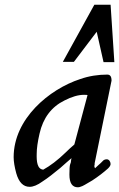

<svg xmlns="http://www.w3.org/2000/svg" viewBox="-20 -765 506 816"><path d="M434 -88C426 -88 420 -85 416 -80L408 -72C404 -69 396 -61 384 -50C381 -55 380 -60 382 -64C382 -68 383 -70 382 -70L454 -422V-423C454 -440 448 -448 436 -448C397 -448 358 -442 321 -429C189 -386 38 -260 38 -97C38 -78 42 -55 49 -29C60 10 79 29 106 29C121 29 139 22 161 6C183 -8 208 -28 236 -51C256 -68 269 -81 284 -93C283 -91 283 -88 282 -83C282 -76 281 -75 278 -66C276 -60 275 -46 275 -23C275 13 287 31 311 31C315 31 320 30 324 28C330 27 345 18 372 2C398 -15 420 -32 439 -49C446 -56 450 -62 450 -68C450 -78 443 -88 434 -88ZM352 -361 296 -151C281 -138 269 -127 259 -117C225 -84 193 -60 164 -44C138 -46 135 -79 136 -112C136 -134 140 -162 148 -197C163 -264 199 -311 254 -338C285 -354 313 -362 336 -362C345 -362 350 -362 352 -361ZM294 -502 391 -630 420 -501H466L450 -745H381L247 -502Z"/></svg>

Font: fbb
Style: Bold Italic
Weight: 700
Italic angle: -12°
Designer: David J. Perry, Michael Sharpe
Version: Version 0.991